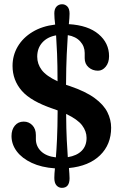

<svg xmlns="http://www.w3.org/2000/svg" viewBox="-20 -814 585 926"><path d="M315.5 45.5Q315.5 92 278.5 92Q263 92 252.5 80.2Q242 68.5 242 44Q242 33.5 242.8 22.5Q243.5 11.5 245 -2Q180 -6.5 133 -28.5Q86 -50.5 60.8 -84.2Q35.5 -118 35.5 -158Q35.5 -188.5 51.5 -208Q67.5 -227.5 94.5 -227.5Q119 -227.5 136 -210Q153 -192.5 153 -162.5V-143.5Q153 -108.5 178.2 -84.2Q203.5 -60 249.5 -55Q252.5 -90 255 -144Q257.5 -198 258 -281.5Q248.5 -285 238.5 -288.5Q129.5 -325 85 -376.2Q40.5 -427.5 40.5 -496Q40.5 -547 65.5 -589.5Q90.5 -632 136.8 -660Q183 -688 246 -695.5Q244 -712 243 -724.8Q242 -737.5 242 -749.5Q242 -771 252.5 -782.2Q263 -793.5 279.5 -793.5Q294.5 -793.5 305 -782.5Q315.5 -771.5 315.5 -748Q315.5 -737 314.5 -725Q313.5 -713 312 -697.5Q405 -692 455.5 -649.2Q506 -606.5 506 -543Q506 -512 490 -492.5Q474 -473 452.5 -473Q426 -473 407.2 -489.5Q388.5 -506 388.5 -533V-558.5Q388.5 -590.5 367 -614.2Q345.5 -638 307 -644.5Q304.5 -607.5 301.8 -550.5Q299 -493.5 298.5 -405Q307 -402 316.5 -399Q393 -373 436.5 -341Q480 -309 498 -272.8Q516 -236.5 516 -198Q516 -117 462.5 -65Q409 -13 312.5 -3.5Q313.5 11 314.5 22.8Q315.5 34.5 315.5 45.5ZM159.5 -540.5Q159.5 -505.5 181.2 -476.5Q203 -447.5 257.5 -422Q257.5 -502 255.2 -555.2Q253 -608.5 250.5 -643.5Q208.5 -636 184 -608.8Q159.5 -581.5 159.5 -540.5ZM397.5 -149Q397.5 -181 375.8 -209.8Q354 -238.5 299 -264.5Q299.5 -189.5 302 -139.5Q304.5 -89.5 307 -56Q350.5 -63 374 -86.8Q397.5 -110.5 397.5 -149Z"/></svg>

Font: Fraunces 144pt S100 SemiBold
Style: Regular
Weight: 600
Version: Version 1.000; ttfautohint (v1.8.3)